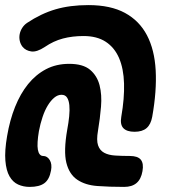

<svg xmlns="http://www.w3.org/2000/svg" viewBox="-49 -724 669 754"><path d="M479.3 -206.5Q449.3 -206.5 435.6 -220.6Q421.9 -234.8 427.3 -265.5Q439.9 -337.8 438.1 -396.2Q436.4 -454.6 418.6 -495.9Q400.8 -537.3 366.3 -559.9Q331.8 -582.5 279.2 -582.5Q234.9 -582.5 198 -572.7Q161 -562.9 127.1 -539.7Q95.6 -518.8 73.7 -522Q51.7 -525.2 39.3 -540.5Q31.2 -551.3 28.5 -564.2Q25.8 -577 28.3 -589.9Q30.8 -602.7 38.2 -614.4Q45.6 -626 56.7 -633.7Q112.4 -670.8 169.2 -687.4Q226 -704 298.1 -704Q385.1 -704 441.7 -673.3Q498.2 -642.6 528.1 -585.6Q558 -528.5 562.4 -447.5Q566.8 -366.5 548.8 -265.5Q543.4 -235.5 526.7 -221Q510 -206.5 479.3 -206.5ZM438.6 10Q381 10 333.3 6.5Q285.7 3 254.3 -18.3Q222.9 -39.5 211.6 -84.8Q200.3 -130.1 215 -214.7Q220.3 -242.7 222.7 -267.3Q225.2 -291.8 223.3 -310.7Q221.5 -329.7 214.4 -340.7Q207.3 -351.8 192.5 -351.8Q177.7 -351.8 164 -340.4Q150.3 -329 138.6 -309.8Q126.9 -290.7 118.2 -264.6Q109.4 -238.6 103.8 -209Q99.8 -185.3 98.7 -166.8Q97.5 -148.2 99.7 -136.2Q101.8 -124.2 107.1 -117.9Q112.3 -111.5 120.4 -111.5Q136.7 -111.5 146.4 -95.4Q156.1 -79.3 151.4 -54.5Q145 -19 125.1 -4.5Q105.3 10 67.7 10Q42.9 10 22.1 0.6Q1.4 -8.8 -11.7 -31.6Q-24.7 -54.3 -27.9 -93.1Q-31.1 -131.8 -21.1 -189.8Q-10.5 -252.4 10.2 -304.2Q30.9 -356 61.3 -393.7Q91.8 -431.3 131.8 -452.3Q171.9 -473.3 222.6 -473.3Q277 -473.3 304.7 -450Q332.3 -426.6 342 -389.3Q351.6 -351.9 347.7 -305.1Q343.8 -258.2 335.8 -210.5Q329.2 -173.2 336.1 -153.3Q342.9 -133.3 360.1 -124.1Q377.2 -114.8 403.3 -113.2Q429.4 -111.5 460.9 -111.5Q492.3 -111.5 504.1 -96.7Q515.9 -81.8 510.5 -51.8Q505.1 -20.4 487.2 -5.2Q469.3 10 438.6 10Z"/></svg>

Font: Maple Mono
Style: Italic
Weight: 400
Italic angle: -10°
Monospace: yes
Designer: subframe7536
Version: Version 7.300